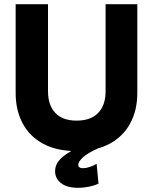

<svg xmlns="http://www.w3.org/2000/svg" viewBox="-20 -710 733 920"><path d="M346 14Q253 14 188 -20.5Q123 -55 89 -118Q55 -181 55 -265V-690H210V-273Q210 -206 245 -169Q280 -132 347 -132Q415 -132 450.5 -169Q486 -206 486 -273V-690H638V-265Q638 -181 603.5 -118Q569 -55 504 -20.5Q439 14 346 14ZM355 190Q301 190 272.5 167.5Q244 145 244 111Q244 79 267.5 53.5Q291 28 347 0H452Q400 23 377.5 44Q355 65 355 79Q355 96 378 96Q392 96 410 90Q428 84 443 75L452 170Q430 180 404 185Q378 190 355 190Z"/></svg>

Font: Radio Canada Big
Style: Regular
Weight: 400
Designer: Étienne Aubert Bonn
Foundry: Coppers and Brasses
Version: Version 1.001